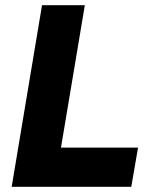

<svg xmlns="http://www.w3.org/2000/svg" viewBox="-20 -720 586 740"><path d="M142 -700H307L215 -151H512L486 0H25Z"/></svg>

Font: Oak Sans ExtraBold
Style: Italic
Weight: 800
Italic angle: -9.49998°
Foundry: Erik Kennedy, Walven
Version: Version 1.000